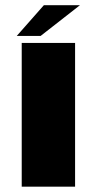

<svg xmlns="http://www.w3.org/2000/svg" viewBox="-20 -696 387 716"><path d="M61 -536H260V0H61ZM143.5 -676.5H278L131.5 -562H42.5Z"/></svg>

Font: Anybody Wide
Style: Bold
Weight: 700
Width: 7
Designer: Tyler Finck
Foundry: Etcetera Type Company
Version: Version 1.000; ttfautohint (v1.8)